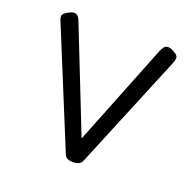

<svg xmlns="http://www.w3.org/2000/svg" viewBox="-124 -823 973 961"><g transform="rotate(20 362.0 -342.5)"><path d="M362.2 10.2Q344.2 10.2 332.5 4.9Q320.8 -0.5 315 -14.2L61.5 -632Q51.5 -655.8 58.4 -665.9Q65.2 -676 86.5 -686.8Q100.5 -694.2 111.4 -694.8Q122.2 -695.2 130.4 -688.5Q138.5 -681.8 144.5 -666.5L361.8 -116.2L577.5 -658.2Q583.8 -673.5 591.1 -683.2Q598.5 -693 610.6 -694.2Q622.8 -695.5 640.8 -686Q669 -672.5 669.1 -657.4Q669.2 -642.2 660.5 -623L409.2 -15Q403.8 -2.8 391.9 3.8Q380 10.2 362.2 10.2Z"/></g></svg>

Font: Fredoka Light
Style: Regular
Weight: 300
Designer: Ben Nathan
Foundry: Milena B. Brandão, Ben Nathan
Version: Version 2.001